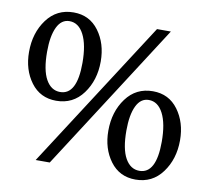

<svg xmlns="http://www.w3.org/2000/svg" viewBox="-79 -790 966 887"><g transform="rotate(10 404.0 -346.5)"><path d="M611 9Q536 9 492.5 -49.5Q449 -108 449 -192Q449 -281 495.5 -344Q542 -407 621 -407Q696 -407 739.5 -348Q783 -289 783 -205Q783 -117 736.5 -54Q690 9 611 9ZM609 -364Q571 -364 551 -322.5Q531 -281 531 -207Q531 -121 555.5 -77.5Q580 -34 622 -34Q701 -34 701 -184Q701 -269 676.5 -316.5Q652 -364 609 -364ZM589 -693H654L208 0H142ZM187 -286Q112 -286 68.5 -344.5Q25 -403 25 -487Q25 -576 71.5 -639Q118 -702 197 -702Q272 -702 315.5 -643Q359 -584 359 -500Q359 -412 312.5 -349Q266 -286 187 -286ZM185 -659Q147 -659 127 -617.5Q107 -576 107 -502Q107 -416 131.5 -372.5Q156 -329 198 -329Q277 -329 277 -479Q277 -564 252.5 -611.5Q228 -659 185 -659Z"/></g></svg>

Font: Poly
Style: Regular
Weight: 400
Designer: Jos Nicols Silva Schwarzenberg
Foundry: Jose Nicolas Silva Schwarzenberg
Version: Version 1.001